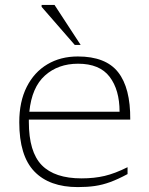

<svg xmlns="http://www.w3.org/2000/svg" viewBox="-20 -752 607 782"><path d="M297 -522Q410.5 -522 461 -458Q511.5 -394 510.5 -265H97.5Q97.5 -260.5 97.5 -255.5Q97.5 -133 150.2 -79.2Q203 -25.5 312 -25.5Q364 -25.5 406.2 -35.5Q448.5 -45.5 499.5 -71V-43Q460.5 -22 429 -10.5Q397.5 1 366.5 5.5Q335.5 10 297 10Q181 10 119.8 -53.8Q58.5 -117.5 58.5 -254Q58.5 -338 88.8 -398Q119 -458 172.8 -490Q226.5 -522 297 -522ZM298 -492.5Q217 -492.5 163.2 -444.5Q109.5 -396.5 99.5 -297H467Q467 -386 426.5 -439.2Q386 -492.5 298 -492.5ZM308.5 -569H284.5L149.5 -724V-732H202Z"/></svg>

Font: Newsreader Caption ExtraLight
Style: Regular
Weight: 275
Designer: Hugues Gentile
Foundry: Production Type
Version: Version 1.001